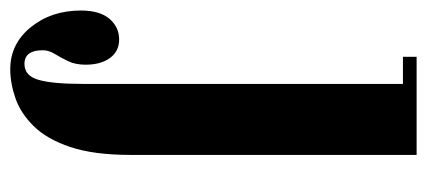

<svg xmlns="http://www.w3.org/2000/svg" viewBox="-298 -320 812 365"><g transform="rotate(90 108.5 -138.0)"><path d="M58 249Q10 249 -21.8 210Q-53.5 171 -53.5 114.5Q-53.5 79 -37.8 60.5Q-22 42 1.5 42Q24 42 36.8 59.5Q49.5 77 49.5 106Q49.5 125 42.8 139Q36 153 29 164.5Q22 176 22 187Q22 222 48 222Q70.5 222 78.2 195.5Q86 169 86 112V-497.5H34.5V-523.5H221V20.5Q221 90 206 134.8Q191 179.5 166.2 204.5Q141.5 229.5 113 239.2Q84.5 249 58 249Z"/></g></svg>

Font: Imbue 50pt ExtraBold
Style: Regular
Weight: 800
Designer: Tyler Finck
Foundry: Etcetera Type Company
Version: Version 1.102; ttfautohint (v1.8.3)